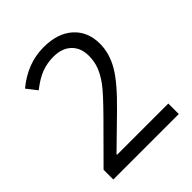

<svg xmlns="http://www.w3.org/2000/svg" viewBox="-200 -848 973 973"><g transform="rotate(-45 286.0 -362.0)"><path d="M518.1 0H48.8V-69.8L236.8 -258.8Q322.8 -345.7 350.1 -382.8Q377.4 -419.9 391.1 -455.1Q404.8 -490.2 404.8 -530.8Q404.8 -587.9 370.1 -621.3Q335.4 -654.8 273.9 -654.8Q229.5 -654.8 189.7 -640.1Q149.9 -625.5 101.1 -586.9L58.1 -642.1Q156.7 -724.1 272.9 -724.1Q373.5 -724.1 430.7 -672.6Q487.8 -621.1 487.8 -534.2Q487.8 -466.3 449.7 -399.9Q411.6 -333.5 307.1 -231.9L150.9 -79.1V-75.2H518.1Z"/></g></svg>

Font: f04975060
Style: Regular
Weight: 400
Foundry: Ascender Corporation
Version: Version 1.10